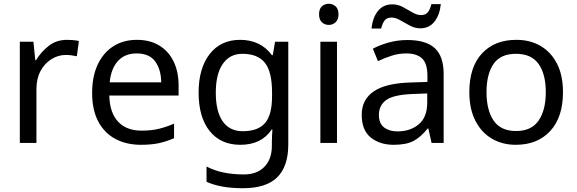

<svg xmlns="http://www.w3.org/2000/svg" viewBox="-20 -757 3056 1017"><path d="M335 -546Q350 -546 367.5 -544.5Q385 -543 398 -540L387 -459Q374 -462 358.5 -464Q343 -466 329 -466Q288 -466 252 -443.5Q216 -421 194.5 -380.5Q173 -340 173 -286V0H85V-536H157L167 -438H171Q197 -482 238 -514Q279 -546 335 -546Z M705 -546Q774 -546 823.5 -516Q873 -486 899.5 -431.5Q926 -377 926 -304V-251H559Q561 -160 605.5 -112.5Q650 -65 730 -65Q781 -65 820.5 -74.5Q860 -84 902 -102V-25Q861 -7 821 1.5Q781 10 726 10Q650 10 591.5 -21Q533 -52 500.5 -113.5Q468 -175 468 -264Q468 -352 497.5 -415Q527 -478 580.5 -512Q634 -546 705 -546ZM704 -474Q641 -474 604.5 -433.5Q568 -393 561 -321H834Q833 -389 802 -431.5Q771 -474 704 -474Z M1252 -546Q1305 -546 1347.5 -526Q1390 -506 1420 -465H1425L1437 -536H1507V9Q1507 124 1448.5 182Q1390 240 1267 240Q1149 240 1074 206V125Q1153 167 1272 167Q1341 167 1380.5 126.5Q1420 86 1420 16V-5Q1420 -17 1421 -39.5Q1422 -62 1423 -71H1419Q1365 10 1253 10Q1149 10 1090.5 -63Q1032 -136 1032 -267Q1032 -395 1090.5 -470.5Q1149 -546 1252 -546ZM1264 -472Q1197 -472 1160 -418.5Q1123 -365 1123 -266Q1123 -167 1159.5 -114.5Q1196 -62 1266 -62Q1347 -62 1384 -105.5Q1421 -149 1421 -246V-267Q1421 -377 1383 -424.5Q1345 -472 1264 -472Z M1722 -737Q1742 -737 1757.5 -723.5Q1773 -710 1773 -681Q1773 -653 1757.5 -639Q1742 -625 1722 -625Q1700 -625 1685 -639Q1670 -653 1670 -681Q1670 -710 1685 -723.5Q1700 -737 1722 -737ZM1765 -536V0H1677V-536Z M2138 -545Q2236 -545 2283 -502Q2330 -459 2330 -365V0H2266L2249 -76H2245Q2210 -32 2171.5 -11Q2133 10 2065 10Q1992 10 1944 -28.5Q1896 -67 1896 -149Q1896 -229 1959 -272.5Q2022 -316 2153 -320L2244 -323V-355Q2244 -422 2215 -448Q2186 -474 2133 -474Q2091 -474 2053 -461.5Q2015 -449 1982 -433L1955 -499Q1990 -518 2038 -531.5Q2086 -545 2138 -545ZM2164 -259Q2064 -255 2025.5 -227Q1987 -199 1987 -148Q1987 -103 2014.5 -82Q2042 -61 2085 -61Q2153 -61 2198 -98.5Q2243 -136 2243 -214V-262ZM1948 -606Q1954 -665 1982.5 -699.5Q2011 -734 2058 -734Q2088 -734 2114.5 -719.5Q2141 -705 2165 -691Q2189 -677 2210 -677Q2233 -677 2245.5 -691.5Q2258 -706 2265 -735H2315Q2309 -677 2281 -642Q2253 -607 2206 -607Q2178 -607 2151.5 -621Q2125 -635 2100.5 -649.5Q2076 -664 2054 -664Q2030 -664 2018 -649.5Q2006 -635 1999 -606Z M2962 -269Q2962 -136 2894.5 -63Q2827 10 2712 10Q2641 10 2585.5 -22.5Q2530 -55 2498 -117.5Q2466 -180 2466 -269Q2466 -402 2533 -474Q2600 -546 2715 -546Q2788 -546 2843.5 -513.5Q2899 -481 2930.5 -419.5Q2962 -358 2962 -269ZM2557 -269Q2557 -174 2594.5 -118.5Q2632 -63 2714 -63Q2795 -63 2833 -118.5Q2871 -174 2871 -269Q2871 -364 2833 -418Q2795 -472 2713 -472Q2631 -472 2594 -418Q2557 -364 2557 -269Z"/></svg>

Font: Noto Sans SignWriting
Style: Regular
Weight: 400
Designer: Monotype Design Team
Foundry: Monotype Imaging Inc.
Version: Version 2.004; ttfautohint (v1.8.4.7-5d5b)